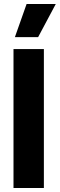

<svg xmlns="http://www.w3.org/2000/svg" viewBox="-20 -947 301 967"><path d="M48 0V-700H201V0ZM172 -760H55L114 -927H261Z"/></svg>

Font: Bricolage Grotesque 12pt Condensed ExtraBold
Style: Regular
Weight: 800
Width: 3
Designer: Mathieu Triay
Foundry: Atelier Triay
Version: Version 1.001; ttfautohint (v1.8.4.7-5d5b);gftools[0.9.33.de